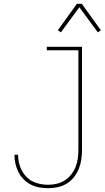

<svg xmlns="http://www.w3.org/2000/svg" viewBox="-20 -981 550 1009"><path d="M233 8Q210 8 187 4Q164 0 143 -10.5Q122 -21 105 -38Q88 -55 77.5 -75.5Q67 -96 61.5 -119Q56 -142 56 -166V-168H75V-166Q75 -135 86 -104.5Q97 -74 119 -51.5Q141 -29 171.5 -19.5Q202 -10 233 -10Q256 -10 279 -15.5Q302 -21 321 -33.5Q340 -46 354.5 -64.5Q369 -83 377.5 -104.5Q386 -126 389 -149Q392 -172 392 -195V-717H226V-735H411V-195Q411 -169 407.5 -144Q404 -119 394.5 -95Q385 -71 369 -50.5Q353 -30 331 -16.5Q309 -3 284 2.5Q259 8 233 8ZM300 -811 284 -822 384 -961H410L510 -822L494 -811L397 -943Z"/></svg>

Font: Iosevka Curly Slab Thin
Style: Regular
Weight: 100
Monospace: yes
Designer: Belleve Invis
Foundry: Belleve Invis
Version: Version 22.1.2; ttfautohint (v1.8.4)